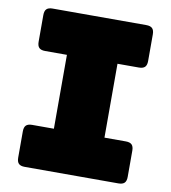

<svg xmlns="http://www.w3.org/2000/svg" viewBox="-81 -790 767 860"><g transform="rotate(10 302.5 -360.0)"><path d="M89 0Q70 0 61.5 -8.5Q53 -17 53 -36V-155Q53 -174 61.5 -182.5Q70 -191 89 -191H188V-527H89Q70 -527 61.5 -535.5Q53 -544 53 -563V-684Q53 -703 61.5 -711.5Q70 -720 89 -720H515Q534 -720 542.5 -711.5Q551 -703 551 -684V-563Q551 -544 542.5 -535.5Q534 -527 515 -527H418V-191H515Q534 -191 542.5 -182.5Q551 -174 551 -155V-36Q551 -17 542.5 -8.5Q534 0 515 0Z"/></g></svg>

Font: Bungee
Style: Regular
Weight: 400
Designer: David Jonathan Ross
Foundry: David Jonathan Ross
Version: Version 1.001;PS 1.0;hotconv 1.0.72;makeotf.lib2.5.5900